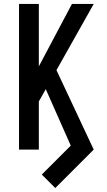

<svg xmlns="http://www.w3.org/2000/svg" viewBox="-20 -755 540 969"><path d="M346 0 211 -305 176 -243V0H76V-735H176V-420L343 -735H453L265 -401L453 0ZM259 194 191 126 385 -68 453 0Z"/></svg>

Font: Iosevka Custom Semibold
Style: Regular
Weight: 600
Designer: Belleve Invis
Foundry: Belleve Invis
Version: Version 27.0.2; ttfautohint (v1.8.4)